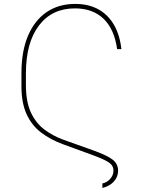

<svg xmlns="http://www.w3.org/2000/svg" viewBox="-20 -757 719 966"><path d="M495.1 188.5V166Q519 161.1 535.2 142.1Q551.3 123 550.8 100.6Q550.8 75.7 526.6 59.6Q502.4 43.5 441.4 21.5L296.9 -31.2Q234.4 -54.2 187.3 -89.8Q140.1 -125.5 114 -182.1Q87.9 -238.8 87.9 -323.2V-389.6Q87.9 -498.5 120.6 -576.2Q153.3 -653.8 213.9 -695.6Q274.4 -737.3 358.4 -737.3Q424.8 -737.3 473.9 -710.7Q522.9 -684.1 552.7 -633.3Q582.5 -582.5 590.8 -509.8H569.3Q555.2 -610.4 501.2 -662.4Q447.3 -714.4 358.4 -714.8Q242.2 -715.3 176.5 -629.4Q110.8 -543.5 110.4 -389.6V-326.2Q110.8 -245.1 135 -192.1Q159.2 -139.2 201.9 -106.4Q244.6 -73.7 299.8 -53.7L450.2 0Q517.1 23.9 545.4 45.2Q573.7 66.4 574.2 100.6Q574.2 122.1 564.5 139.9Q554.7 157.7 537.1 170.2Q519.5 182.6 495.1 188.5Z"/></svg>

Font: Inter Tight Thin
Style: Regular
Weight: 250
Designer: Rasmus Andersson
Foundry: rsms
Version: Version 3.004